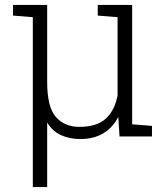

<svg xmlns="http://www.w3.org/2000/svg" viewBox="-20 -548 673 771"><path d="M111.8 203.1V-479L32.2 -485.4V-528.3H169.4V-219.2Q169.4 -118.2 204.3 -78.4Q239.3 -38.6 297.9 -38.6Q368.7 -38.6 404.5 -71.3Q440.4 -104 452.1 -164.6V-479L372.6 -485.4V-528.3H510.7V-48.8L590.3 -42.5V0H460L455.1 -78.6Q432.6 -35.2 394.5 -12.5Q356.4 10.3 302.2 10.3Q258.8 10.3 224.9 -5.4Q190.9 -21 169.4 -55.7V203.1Z"/></svg>

Font: Roboto Slab Light
Style: Regular
Weight: 300
Designer: Google
Version: Version 2.000; ttfautohint (v1.8.1.43-b0c9)